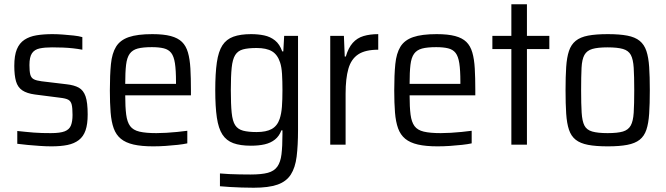

<svg xmlns="http://www.w3.org/2000/svg" viewBox="-20 -678 3122 900"><path d="M221 8Q196 8 167 6Q138 4 110.5 1.5Q83 -1 61 -4V-64Q81 -62 100 -60Q119 -58 138.5 -56.5Q158 -55 177.5 -54.5Q197 -54 218 -54Q262 -54 283.5 -62.5Q305 -71 312.5 -90Q320 -109 320 -139Q320 -172 316 -188Q312 -204 300 -210.5Q288 -217 261 -220L144 -235Q106 -240 84.5 -254.5Q63 -269 55 -297Q47 -325 47 -369Q47 -418 59 -447Q71 -476 94.5 -491.5Q118 -507 151 -512.5Q184 -518 226 -518Q249 -518 275 -516Q301 -514 325 -511.5Q349 -509 366 -504V-445Q345 -449 322.5 -451.5Q300 -454 275.5 -455Q251 -456 224 -456Q190 -456 166 -451Q142 -446 130 -428.5Q118 -411 118 -373Q118 -344 122 -328.5Q126 -313 138.5 -306.5Q151 -300 175 -297L292 -283Q328 -279 349.5 -267Q371 -255 381 -226.5Q391 -198 391 -141Q391 -96 381 -67Q371 -38 349.5 -21.5Q328 -5 296.5 1.5Q265 8 221 8Z M698 8Q643 8 606 -0.5Q569 -9 546.5 -27.5Q524 -46 513 -76.5Q502 -107 498.5 -151Q495 -195 495 -254Q495 -327 500 -377.5Q505 -428 524 -459Q543 -490 583.5 -504Q624 -518 694 -518Q747 -518 780.5 -509Q814 -500 833 -481.5Q852 -463 861 -432Q870 -401 872.5 -357Q875 -313 875 -255V-231H567Q567 -176 571.5 -141Q576 -106 590 -87Q604 -68 633.5 -61Q663 -54 713 -54Q735 -54 760 -55.5Q785 -57 810.5 -59.5Q836 -62 858 -65V-6Q840 -2 813 1Q786 4 756 6Q726 8 698 8ZM805 -266V-294Q805 -349 800 -381.5Q795 -414 782.5 -430Q770 -446 747.5 -451.5Q725 -457 692 -457Q650 -457 625.5 -450.5Q601 -444 588 -426Q575 -408 571 -374Q567 -340 567 -285H824Z M1169 202Q1141 202 1112 201Q1083 200 1057.5 198.5Q1032 197 1011 195V135Q1031 137 1054.5 138Q1078 139 1103.5 139.5Q1129 140 1154 140Q1206 140 1235.5 132Q1265 124 1280 103Q1295 82 1299.5 45Q1304 8 1304 -49V-67H1299Q1289 -40 1269 -24Q1249 -8 1221 -1.5Q1193 5 1156 5Q1106 5 1073.5 -7Q1041 -19 1022.5 -47.5Q1004 -76 996.5 -127Q989 -178 989 -255Q989 -334 996.5 -385.5Q1004 -437 1022.5 -465.5Q1041 -494 1074 -506Q1107 -518 1157 -518Q1190 -518 1218.5 -512Q1247 -506 1269 -488.5Q1291 -471 1303 -437H1308L1312 -510H1377V-70Q1377 4 1370.5 56Q1364 108 1343 140.5Q1322 173 1280.5 187.5Q1239 202 1169 202ZM1183 -59Q1228 -59 1254 -73.5Q1280 -88 1291 -121Q1299 -145 1301.5 -177.5Q1304 -210 1304 -256Q1304 -298 1302 -331Q1300 -364 1293 -385Q1281 -422 1255 -437.5Q1229 -453 1183 -453Q1143 -453 1119 -446.5Q1095 -440 1082.5 -420Q1070 -400 1066 -360.5Q1062 -321 1062 -256Q1062 -189 1066 -149.5Q1070 -110 1082.5 -91Q1095 -72 1119.5 -65.5Q1144 -59 1183 -59Z M1528 0V-510H1592L1596 -413H1601Q1613 -454 1633.5 -477Q1654 -500 1684 -509Q1714 -518 1753 -518V-445Q1692 -445 1659 -423Q1626 -401 1613 -355.5Q1600 -310 1600 -239V0Z M2031 8Q1976 8 1939 -0.5Q1902 -9 1879.5 -27.5Q1857 -46 1846 -76.5Q1835 -107 1831.5 -151Q1828 -195 1828 -254Q1828 -327 1833 -377.5Q1838 -428 1857 -459Q1876 -490 1916.5 -504Q1957 -518 2027 -518Q2080 -518 2113.5 -509Q2147 -500 2166 -481.5Q2185 -463 2194 -432Q2203 -401 2205.5 -357Q2208 -313 2208 -255V-231H1900Q1900 -176 1904.5 -141Q1909 -106 1923 -87Q1937 -68 1966.5 -61Q1996 -54 2046 -54Q2068 -54 2093 -55.5Q2118 -57 2143.5 -59.5Q2169 -62 2191 -65V-6Q2173 -2 2146 1Q2119 4 2089 6Q2059 8 2031 8ZM2138 -266V-294Q2138 -349 2133 -381.5Q2128 -414 2115.5 -430Q2103 -446 2080.5 -451.5Q2058 -457 2025 -457Q1983 -457 1958.5 -450.5Q1934 -444 1921 -426Q1908 -408 1904 -374Q1900 -340 1900 -285H2157Z M2377 0V-448H2288V-510H2377V-658H2450V-510H2555V-448H2450V0Z M2829 8Q2773 8 2736.5 1Q2700 -6 2678.5 -23Q2657 -40 2647 -70Q2637 -100 2634 -145.5Q2631 -191 2631 -255Q2631 -319 2634 -364Q2637 -409 2647 -439Q2657 -469 2678.5 -486.5Q2700 -504 2736.5 -511Q2773 -518 2829 -518Q2884 -518 2920.5 -511Q2957 -504 2978.5 -486.5Q3000 -469 3010 -439Q3020 -409 3023 -364Q3026 -319 3026 -255Q3026 -191 3023 -145.5Q3020 -100 3010 -70Q3000 -40 2978.5 -23Q2957 -6 2920.5 1Q2884 8 2829 8ZM2828 -54Q2875 -54 2900 -61.5Q2925 -69 2936.5 -89.5Q2948 -110 2950.5 -150Q2953 -190 2953 -255Q2953 -320 2950.5 -360Q2948 -400 2937 -420.5Q2926 -441 2900 -448.5Q2874 -456 2828 -456Q2782 -456 2756.5 -448.5Q2731 -441 2719.5 -420.5Q2708 -400 2706 -360Q2704 -320 2704 -255Q2704 -190 2706.5 -150Q2709 -110 2719.5 -89.5Q2730 -69 2756 -61.5Q2782 -54 2828 -54Z"/></svg>

Font: Saira SemiCondensed
Style: Regular
Weight: 400
Width: 4
Designer: Hector Gatti with collaboration of the Omnibus-Type team
Foundry: Omnibus-Type
Version: Version 1.101